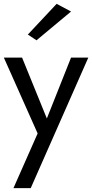

<svg xmlns="http://www.w3.org/2000/svg" viewBox="-20 -760 480 1000"><path d="M350 -700 170 -550 125 -580 275 -740ZM440 -460 140 220H50L176 -65L0 -460H95L224 -143L350 -460Z"/></svg>

Font: Von Book
Style: Regular
Weight: 400
Version: Version 4.000; ttfautohint (v1.8.4.7-5d5b)